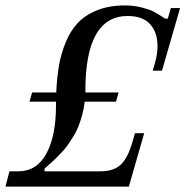

<svg xmlns="http://www.w3.org/2000/svg" viewBox="-53 -691 686 711"><path d="M386.2 -348.6 376.5 -314.5H260.7Q257.8 -288.6 251 -264.2Q244.1 -239.7 236.8 -221.2Q229.5 -202.6 216.8 -182.6Q204.1 -162.6 195.6 -150.6Q187 -138.7 171.6 -122.8Q156.2 -106.9 149.7 -100.6Q143.1 -94.2 128.4 -81.3Q113.8 -68.4 111.8 -66.4V-56.6H440.4L424.3 0H-32.7L-18.1 -56.6H14.6Q83 -56.6 118.7 -122.1Q154.3 -187.5 154.3 -298.8V-314.5H56.2L65.9 -348.6H155.3Q157.7 -403.3 165.3 -447.8Q172.9 -492.2 190.7 -535.2Q208.5 -578.1 235.8 -606.9Q263.2 -635.7 307.4 -653.3Q351.6 -670.9 409.2 -670.9Q443.8 -670.9 473.9 -662.8Q503.9 -654.8 518.1 -647Q532.2 -639.2 552.7 -626Q556.6 -623.5 558.6 -622.1H568.4L579.6 -661.1H613.8L546.9 -429.2H512.7L521 -458.5Q530.3 -490.7 530.3 -520Q530.3 -571.3 502.7 -601.6Q475.1 -631.8 419.9 -631.8Q263.2 -631.8 263.2 -356V-348.6ZM318.4 -56.6Q368.7 -56.6 394.8 -81.8Q420.9 -106.9 438 -167L446.8 -197.8H481L440.4 -56.6Z"/></svg>

Font: Happy Times at the IKOB Italic
Style: Regular
Weight: 400
Designer: Lucas Le Bihan
Foundry: Lucas Le Bihan
Version: Version 1.000;PS 1.0;hotconv 1.0.88;makeotf.lib2.5.647800